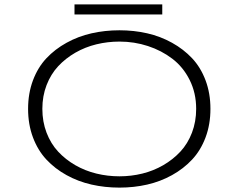

<svg xmlns="http://www.w3.org/2000/svg" viewBox="-20 -844 1090 875"><path d="M319.5 -824H719.5V-778H319.5ZM524.5 11Q458 11 397.2 -2.8Q336.5 -16.5 283.5 -45.8Q230.5 -75 191.5 -116.8Q152.5 -158.5 130.2 -217.8Q108 -277 108 -348Q108 -418.5 130.2 -477.8Q152.5 -537 191.5 -578.5Q230.5 -620 283.5 -649.2Q336.5 -678.5 397.2 -692.2Q458 -706 524.5 -706Q590.5 -706 650.8 -692.2Q711 -678.5 763.8 -649.2Q816.5 -620 855.5 -578.5Q894.5 -537 916.8 -477.8Q939 -418.5 939 -348Q939 -277 916.8 -217.8Q894.5 -158.5 855.5 -116.8Q816.5 -75 763.8 -45.8Q711 -16.5 650.8 -2.8Q590.5 11 524.5 11ZM524.5 -40.5Q578 -40.5 628.8 -53Q679.5 -65.5 724 -91.2Q768.5 -117 802 -153Q835.5 -189 854.8 -239.2Q874 -289.5 874 -348Q874 -420 844.5 -479.2Q815 -538.5 765.5 -576.2Q716 -614 654 -634.2Q592 -654.5 524.5 -654.5Q470.5 -654.5 419.2 -642Q368 -629.5 323.2 -603.8Q278.5 -578 245 -542Q211.5 -506 192.2 -456Q173 -406 173 -348Q173 -289.5 192.2 -239.2Q211.5 -189 245 -153Q278.5 -117 323.2 -91.2Q368 -65.5 419.2 -53Q470.5 -40.5 524.5 -40.5Z"/></svg>

Font: League Mono Extended UltraLight
Style: Regular
Weight: 200
Width: 9
Designer: Tyler Finck
Foundry: The League of Moveable Type / Tyler Finck
Version: Version 2.210